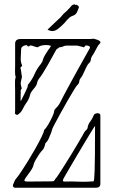

<svg xmlns="http://www.w3.org/2000/svg" viewBox="-20 -881 531 901"><path d="M50 0Q45 0 42 -5Q39 -10 41 -14Q45 -23 48.5 -31.5Q52 -40 59 -47Q65 -54 79.5 -75.5Q94 -97 111.5 -125.5Q129 -154 146 -184Q163 -214 174.5 -237.5Q186 -261 187 -271Q197 -280 207.5 -298.5Q218 -317 226 -334.5Q234 -352 234 -358Q234 -365 242 -373Q254 -384 261.5 -398.5Q269 -413 276 -427Q278 -431 288.5 -450.5Q299 -470 314.5 -498.5Q330 -527 347 -557.5Q364 -588 378.5 -614Q393 -640 401 -654Q405 -662 396 -665.5Q387 -669 381 -667Q379 -666 377.5 -663Q376 -660 374 -659Q352 -664 348.5 -665.5Q345 -667 338 -667H292Q284 -667 276 -663Q268 -659 258 -659Q254 -655 249.5 -652.5Q245 -650 243 -646Q238 -637 227.5 -618Q217 -599 205 -577.5Q193 -556 181.5 -538Q170 -520 163 -512Q156 -503 154 -492Q153 -481 138.5 -464.5Q124 -448 121 -436Q117 -417 105.5 -401Q94 -385 86 -368Q82 -360 76 -353.5Q70 -347 62 -342Q61 -341 56.5 -343Q52 -345 51 -347Q50 -351 50.5 -355Q51 -359 51 -363V-458Q51 -462 50.5 -474.5Q50 -487 50.5 -500.5Q51 -514 54 -519Q50 -529 50.5 -547.5Q51 -566 51 -573V-676Q51 -698 77 -698H405Q410 -698 415 -699Q420 -700 425 -698Q432 -696 439 -693.5Q446 -691 450 -686Q454 -682 448 -676Q442 -670 439 -665Q432 -653 425.5 -640Q419 -627 411 -616Q407 -609 406 -600Q405 -591 398 -585Q392 -580 385 -565.5Q378 -551 371.5 -536.5Q365 -522 360 -516Q353 -509 352 -498.5Q351 -488 341 -480Q338 -477 325.5 -456.5Q313 -436 296.5 -407.5Q280 -379 264 -349.5Q248 -320 237 -299.5Q226 -279 225 -275Q224 -269 219 -255.5Q214 -242 208 -229.5Q202 -217 197 -213Q193 -210 192.5 -206.5Q192 -203 191 -200Q189 -194 186.5 -187.5Q184 -181 179 -176Q174 -172 165 -159Q156 -146 148 -132Q140 -118 138 -110Q136 -96 122 -76.5Q108 -57 100 -46Q93 -36 95 -32.5Q97 -29 110 -29L223 -30Q230 -30 233 -32Q236 -34 240 -42Q244 -45 256 -63.5Q268 -82 284.5 -108Q301 -134 317.5 -161Q334 -188 347 -210.5Q360 -233 366 -243Q371 -251 374.5 -258.5Q378 -266 385 -271Q391 -277 391 -281Q393 -297 403 -310Q413 -323 419 -338Q421 -345 428.5 -348Q436 -351 443 -349Q449 -347 450 -345Q451 -342 451 -337V-19Q451 0 430 0ZM79 -409Q85 -420 93.5 -438Q102 -456 107 -467Q110 -472 110 -478Q110 -484 115 -488Q132 -510 142.5 -534Q153 -558 171 -580Q174 -585 176 -587.5Q178 -590 179 -593Q183 -609 190.5 -621.5Q198 -634 206 -646Q213 -653 219 -665Q212 -670 192 -669.5Q172 -669 158 -660Q156 -658 147.5 -661Q139 -664 130.5 -666.5Q122 -669 119 -666Q113 -660 109.5 -665Q106 -670 103 -669Q91 -668 83 -660Q81 -659 80 -654.5Q79 -650 79 -647Q79 -631 77.5 -611Q76 -591 83 -576Q85 -571 80 -568Q75 -565 76 -560Q78 -557 78.5 -550.5Q79 -544 83 -520Q79 -504 77.5 -495Q76 -486 82 -466Q76 -459 77 -452.5Q78 -446 77 -440Q77 -430 76.5 -416Q76 -402 79 -409ZM288 -29Q315 -30 333 -29Q351 -28 370.5 -28Q390 -28 419 -30Q421 -33 422 -42.5Q423 -52 424 -78.5Q425 -105 425.5 -155.5Q426 -206 426 -290Q425 -290 411 -267.5Q397 -245 377 -211.5Q357 -178 336 -142.5Q315 -107 299 -79.5Q283 -52 278 -43Q274 -35 276 -31.5Q278 -28 288 -29ZM203 -742Q214 -752 224 -762Q234 -772 245 -782Q266 -800 278 -816Q286 -823 293 -829.5Q300 -836 307 -844Q311 -849 315.5 -854Q320 -859 327 -860Q329 -862 332 -859.5Q335 -857 337 -858Q340 -860 346 -854.5Q352 -849 350 -846Q346 -834 340.5 -822.5Q335 -811 319 -806Q313 -804 308 -800Q303 -796 298 -791Q291 -782 280.5 -771Q270 -760 253 -746Q235 -733 221.5 -735.5Q208 -738 203 -742Z"/></svg>

Font: Sankofa Display
Style: Regular
Weight: 400
Designer: Batsirai Madzonga
Foundry: Batsirai Madzonga
Version: Version 1.000; ttfautohint (v1.8.4.7-5d5b)